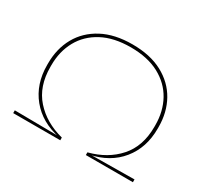

<svg xmlns="http://www.w3.org/2000/svg" viewBox="-132 -848 1122 1046"><g transform="rotate(30 428.5 -325.0)"><path d="M428.5 -649.5Q540.5 -649.5 618 -608Q695.5 -566.5 735.8 -494.5Q776 -422.5 776 -330V-319.5Q776 -200 709.2 -117.8Q642.5 -35.5 523 -11L519.5 -14.5L805 -17.5V0H509V-17Q621 -46 688.2 -121.8Q755.5 -197.5 755.5 -319.5V-330Q755.5 -417 718 -485Q680.5 -553 607.5 -592Q534.5 -631 428.5 -631Q322.5 -631 249.5 -592Q176.5 -553 139 -485Q101.5 -417 101.5 -330V-319.5Q101.5 -197.5 168.8 -121.8Q236 -46 348 -17V0H52V-17.5L337.5 -14.5L334 -11Q215 -35.5 148 -117.8Q81 -200 81 -319.5V-330Q81 -422.5 121.2 -494.5Q161.5 -566.5 239.2 -608Q317 -649.5 428.5 -649.5Z"/></g></svg>

Font: Anek Latin Expanded Thin
Style: Regular
Weight: 250
Width: 7
Designer: Yesha Goshar
Foundry: Ek Type
Version: Version 1.003